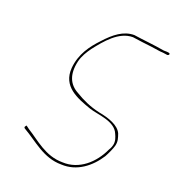

<svg xmlns="http://www.w3.org/2000/svg" viewBox="-121 -742 791 855"><g transform="rotate(20 274.0 -314.0)"><path d="M56 -93C50 -86 53 -83 58 -80C121 -44 178 14 263 14C338 18 397 -29 435 -88C444 -104 457 -132 461 -148C466 -169 461 -183 454 -203C439 -236 392 -253 342 -262C297 -272 258 -290 224 -311C181 -334 161 -376 176 -442C183 -471 198 -494 213 -515C252 -565 303 -628 369 -628H370C396 -624 436 -619 463 -616C480 -614 504 -609 517 -609H518C525 -608 533 -607 539 -606H541C542 -606 546 -607 548 -611C550 -618 541 -619 521 -619H519C468 -628 418 -632 372 -639C321 -639 280 -606 241 -563C202 -522 166 -474 160 -406C153 -316 230 -288 298 -264C338 -250 421 -250 442 -197C448 -184 456 -166 451 -146C449 -139 447 -132 440 -121C408 -51 345 7 265 3C183 3 128 -52 74 -85L62 -94C61 -95 60 -96 59 -96C59 -96 57 -95 56 -93ZM372 -642V-641ZM436 -91Z"/></g></svg>

Font: Stray Cat
Style: HlCnObl
Weight: 100
Version: Version 1.0